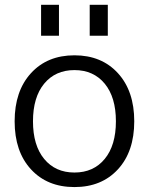

<svg xmlns="http://www.w3.org/2000/svg" viewBox="-20 -757 609 787"><path d="M106.9 -63Q40 -135.7 40 -259.8Q40 -383.8 106.9 -457Q173.8 -530.3 285.2 -530.3Q396.5 -530.3 463.4 -457Q530.3 -383.8 530.3 -259.8Q530.3 -135.7 463.4 -63Q396.5 9.8 285.2 9.8Q173.8 9.8 106.9 -63ZM161.1 -414.1Q115.2 -358.4 115.2 -259.8Q115.2 -161.1 161.1 -105.5Q207 -49.8 285.2 -49.8Q363.3 -49.8 409.2 -105.5Q455.1 -161.1 455.1 -259.8Q455.1 -358.4 409.2 -414.1Q363.3 -469.7 285.2 -469.7Q207 -469.7 161.1 -414.1ZM148.4 -610.4V-737.3H221.7V-610.4ZM347.7 -610.4V-737.3H421.9V-610.4Z"/></svg>

Font: GenEi M Gothic v2 Regular
Style: Regular
Weight: 400
Version: Version 2.0